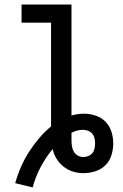

<svg xmlns="http://www.w3.org/2000/svg" viewBox="-20 -755 540 846"><path d="M124 71 47 52Q57 16 72 -18.5Q87 -53 107 -84.5Q127 -116 151.5 -145Q176 -174 205 -198V-655H75V-735H295V-246Q308 -250 322 -252Q336 -254 350 -254Q376 -254 401.5 -245.5Q427 -237 445 -218.5Q463 -200 471 -174.5Q479 -149 479 -123Q479 -97 471 -71Q463 -45 444 -26.5Q425 -8 399 0Q373 8 347 8Q324 8 301.5 1Q279 -6 260.5 -20.5Q242 -35 229.5 -55Q217 -75 212 -98Q181 -61 158.5 -18Q136 25 124 71ZM347 -63Q358 -63 369 -67.5Q380 -72 387 -80.5Q394 -89 396.5 -100.5Q399 -112 399 -123Q399 -134 396.5 -145.5Q394 -157 386.5 -166Q379 -175 367.5 -179Q356 -183 345 -183Q332 -183 319.5 -179.5Q307 -176 295 -170V-141Q295 -127 296.5 -114Q298 -101 304 -89Q310 -77 322 -70Q334 -63 347 -63Z"/></svg>

Font: Iosevka Curly Slab Medium
Style: Regular
Weight: 500
Monospace: yes
Designer: Belleve Invis
Foundry: Belleve Invis
Version: Version 22.1.2; ttfautohint (v1.8.4)